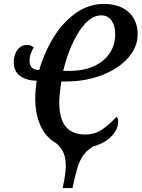

<svg xmlns="http://www.w3.org/2000/svg" viewBox="-20 -745 719 975"><path d="M291 -331Q281 -261 281 -225Q281 -144 313 -103Q345 -62 413 -62Q459 -62 493.5 -84Q528 -106 572 -152Q580 -144 580 -129Q580 -87 545 -52Q510 -17 453 -1Q422 17 403.5 43Q385 69 374 104.5Q363 140 348 210H298Q314 139 314 99Q314 58 303 32Q292 6 265 -18Q212 -48 185.5 -107.5Q159 -167 159 -243Q159 -281 166 -335Q114 -336 82 -359.5Q50 -383 50 -429Q50 -468 69 -492.5Q88 -517 118 -517Q138 -517 151 -504Q141 -486 135.5 -471Q130 -456 130 -436Q130 -413 142 -401.5Q154 -390 179 -389Q206 -482 254 -558.5Q302 -635 367 -680Q432 -725 507 -725Q587 -725 633 -683.5Q679 -642 679 -570Q679 -506 630.5 -451Q582 -396 498 -363.5Q414 -331 311 -331ZM301 -385H330Q404 -385 457 -409Q510 -433 537.5 -475.5Q565 -518 565 -572Q565 -613 547 -640Q529 -667 494 -667Q435 -667 382.5 -586.5Q330 -506 301 -385Z"/></svg>

Font: Noto Serif CondSemiBold
Style: Italic
Weight: 600
Width: 3
Italic angle: -12°
Designer: Monotype Design Team
Foundry: Monotype Imaging Inc.
Version: Version 1.001